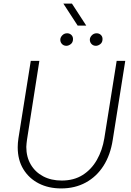

<svg xmlns="http://www.w3.org/2000/svg" viewBox="-20 -1040 730 1073"><path d="M322 13Q251 13 196.5 -15Q142 -43 110.5 -94.5Q79 -146 79 -217Q79 -229 80 -241.5Q81 -254 83 -267L152 -700H200L131 -260Q130 -250 128.5 -239.5Q127 -229 127 -219Q127 -163 152 -120.5Q177 -78 221.5 -54.5Q266 -31 325 -31Q393 -31 442 -62Q491 -93 521.5 -146.5Q552 -200 563 -267L632 -700H680L610 -258Q597 -174 558.5 -113.5Q520 -53 459.5 -20Q399 13 322 13ZM516 -784Q501 -784 491.5 -794Q482 -804 482 -818Q482 -831 493 -842.5Q504 -854 520 -854Q534 -854 543.5 -845Q553 -836 553 -822Q553 -803 540.5 -793.5Q528 -784 516 -784ZM351 -784Q336 -784 326.5 -794Q317 -804 317 -818Q317 -831 328 -842.5Q339 -854 355 -854Q369 -854 378.5 -845Q388 -836 388 -822Q388 -803 375.5 -793.5Q363 -784 351 -784ZM414 -897 334 -1020H382L462 -897Z"/></svg>

Font: MuseoModerno ExtraLight
Style: Italic
Weight: 250
Italic angle: -9°
Designer: Pablo Cosgaya, Héctor Gatti, Marcela Romero, and the Authors of The MuseoModerno Project.
Foundry: Omnibus-Type Team
Version: Version 1.003